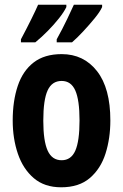

<svg xmlns="http://www.w3.org/2000/svg" viewBox="-20 -786 523 816"><path d="M449 -274Q449 -198 428.5 -133.5Q408 -69 362 -29.5Q316 10 240 10Q169 10 123.5 -29Q78 -68 56 -132.5Q34 -197 34 -274Q34 -357 55.5 -421Q77 -485 123 -520.5Q169 -556 242 -556Q336 -556 392.5 -483.5Q449 -411 449 -274ZM164 -273Q164 -187 182.5 -146Q201 -105 242 -105Q282 -105 300 -145.5Q318 -186 318 -274Q318 -361 300 -401.5Q282 -442 242 -442Q201 -442 182.5 -402Q164 -362 164 -273ZM414 -756Q405 -736 382.5 -708.5Q360 -681 334 -653Q308 -625 286 -606H221V-619Q246 -664 265.5 -705Q285 -746 294 -766H414ZM262 -756Q252 -735 231 -708.5Q210 -682 183.5 -655Q157 -628 130 -606H69V-619Q94 -666 113.5 -705.5Q133 -745 142 -766H262Z"/></svg>

Font: Noto Sans Telugu ExtraCondensed
Style: Bold
Weight: 700
Width: 2
Designer: Jelle Bosma - Monotype Design Team
Foundry: Monotype Imaging Inc.
Version: Version 2.005; ttfautohint (v1.8.4.7-5d5b)